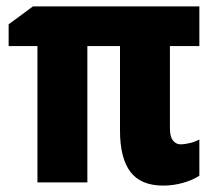

<svg xmlns="http://www.w3.org/2000/svg" viewBox="-20 -570 668 600"><path d="M544 -119Q557 -119 573.5 -123Q590 -127 603 -134V-21Q582 -7 551.5 1.5Q521 10 490 10Q420 10 387.5 -33Q355 -76 355 -162V-426H253V0H97V-426H7V-494L83 -550H603V-426H511V-169Q511 -143 520.5 -131Q530 -119 544 -119Z"/></svg>

Font: Noto Sans Display Condensed ExtraBold
Style: Regular
Weight: 800
Width: 3
Designer: Monotype Design Team
Foundry: Monotype Imaging Inc.
Version: Version 2.003